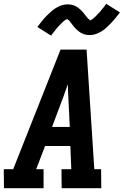

<svg xmlns="http://www.w3.org/2000/svg" viewBox="-25 -998 656 1018"><path d="M-4 0 -5 -101H45L296 -735H434L475 -101H511L512 0H302L301 -101H353L348 -224H214L167 -101H206V0ZM345 -325 337 -490Q336 -505 335.5 -520.5Q335 -536 335 -551Q329 -536 323.5 -520.5Q318 -505 313 -490L251 -325ZM246 -809 173 -855Q186 -872 198 -887Q210 -902 221.5 -913.5Q233 -925 244.5 -935.5Q256 -946 270.5 -955Q285 -964 301 -969.5Q317 -975 334 -975Q339 -975 343.5 -974.5Q348 -974 353 -973Q358 -972 363 -970.5Q368 -969 372.5 -967Q377 -965 381 -962.5Q385 -960 388.5 -957.5Q392 -955 396 -951.5Q400 -948 404 -944.5Q408 -941 411 -937.5Q414 -934 417 -930.5Q420 -927 422.5 -923.5Q425 -920 427.5 -917Q430 -914 434 -909Q438 -904 441 -900.5Q444 -897 448 -895Q452 -893 451 -888Q451 -890 455.5 -891.5Q460 -893 463 -895Q466 -897 470 -900.5Q474 -904 475.5 -905.5Q477 -907 479.5 -909Q482 -911 484 -913Q486 -915 488 -917.5Q490 -920 492.5 -922.5Q495 -925 497.5 -927.5Q500 -930 503 -933Q506 -936 508.5 -939.5Q511 -943 513.5 -946.5Q516 -950 519.5 -953.5Q523 -957 526 -961Q529 -965 532 -969Q535 -973 538 -978L611 -932Q598 -915 586 -900.5Q574 -886 562.5 -874Q551 -862 539.5 -851.5Q528 -841 513.5 -832Q499 -823 483.5 -817.5Q468 -812 451 -812Q446 -812 441 -812.5Q436 -813 431 -814Q426 -815 421.5 -816.5Q417 -818 412 -820Q407 -822 403 -824.5Q399 -827 395.5 -829.5Q392 -832 388 -835.5Q384 -839 380 -842.5Q376 -846 373 -849.5Q370 -853 367 -856.5Q364 -860 361.5 -863.5Q359 -867 356.5 -870Q354 -873 350 -878Q346 -883 343.5 -887Q341 -891 336.5 -892.5Q332 -894 333 -899Q333 -897 328.5 -895.5Q324 -894 321 -892Q318 -890 314 -887Q310 -884 308.5 -882Q307 -880 304.5 -878Q302 -876 300 -874Q298 -872 296 -869.5Q294 -867 291.5 -864.5Q289 -862 286.5 -859.5Q284 -857 281 -854Q278 -851 275.5 -847.5Q273 -844 270.5 -841Q268 -838 265 -834Q262 -830 258.5 -826Q255 -822 252 -818Q249 -814 246 -809Z"/></svg>

Font: Iosevka Etoile
Style: Bold Italic
Weight: 700
Italic angle: -9°
Designer: Belleve Invis
Foundry: Belleve Invis
Version: Version 28.1.0; ttfautohint (v1.8.4)